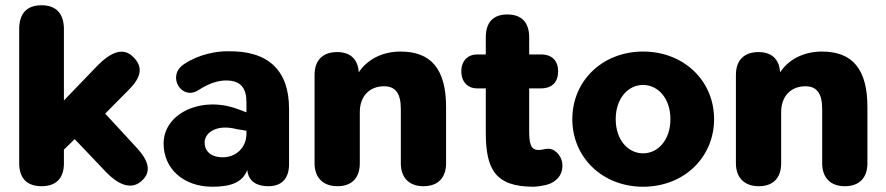

<svg xmlns="http://www.w3.org/2000/svg" viewBox="-20 -699 3369 730"><path d="M138 9C194 9 223 -22 223 -78V-130L264 -170L383 -45C426 0 476 25 516 -9C563 -48 539 -95 499 -138L380 -267L466 -354C526 -412 519 -450 487 -482C447 -523 398 -497 353 -452L223 -317V-588C223 -648 193 -679 138 -679C82 -679 53 -648 53 -588V-78C53 -22 82 9 138 9Z M788 11C856 11 903 -5 920 -53C925 -7 959 9 1000 9C1052 9 1079 -21 1079 -75V-285C1079 -434 998 -508 842 -504C805 -504 738 -494 681 -456C611 -412 670 -315 734 -356C780 -386 814 -393 840 -393C898 -393 917 -361 917 -310V-272L882 -285C745 -335 602 -268 602 -153C602 -60 675 11 788 11ZM758 -157C758 -195 804 -228 880 -208L917 -202V-191C917 -137 877 -101 827 -101C781 -101 758 -125 758 -157Z M1263 9C1319 9 1348 -24 1348 -78V-273C1348 -332 1384 -371 1440 -371C1482 -371 1504 -346 1504 -285V-78C1504 -24 1535 9 1590 9C1646 9 1676 -24 1676 -78V-292C1676 -435 1620 -503 1503 -503C1435 -503 1377 -474 1344 -424C1341 -474 1312 -501 1262 -501C1207 -501 1176 -470 1176 -414V-78C1176 -24 1208 9 1263 9Z M2008 11C2019 11 2053 7 2072 -1C2107 -17 2121 -44 2118 -78C2114 -109 2088 -137 2059 -133C2046 -132 2046 -130 2032 -129C1995 -126 1992 -157 1992 -207V-363H2037C2079 -363 2102 -387 2102 -428C2102 -468 2079 -492 2037 -492H1992V-557C1992 -614 1963 -644 1909 -644C1855 -644 1827 -614 1827 -557V-492H1794C1759 -492 1734 -468 1734 -428C1734 -387 1759 -363 1794 -363H1827V-196C1827 -58 1861 11 2008 11Z M2425 11C2580 11 2695 -100 2695 -246C2695 -392 2580 -503 2425 -503C2271 -503 2156 -392 2156 -246C2156 -100 2271 11 2425 11ZM2425 -116C2368 -116 2321 -167 2321 -246C2321 -325 2368 -376 2425 -376C2482 -376 2529 -325 2529 -246C2529 -167 2482 -116 2425 -116Z M2865 9C2921 9 2950 -24 2950 -78V-273C2950 -332 2986 -371 3042 -371C3084 -371 3106 -346 3106 -285V-78C3106 -24 3137 9 3192 9C3248 9 3278 -24 3278 -78V-292C3278 -435 3222 -503 3105 -503C3037 -503 2979 -474 2946 -424C2943 -474 2914 -501 2864 -501C2809 -501 2778 -470 2778 -414V-78C2778 -24 2810 9 2865 9Z"/></svg>

Font: SN Pro Heavy
Style: Regular
Weight: 800
Designer: Tobias Whetton
Foundry: Supernotes
Version: Version 1.001;Glyphs 3.2 (3249)